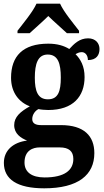

<svg xmlns="http://www.w3.org/2000/svg" viewBox="-20 -786 563 1042"><path d="M75 -619V-606H141C167 -630 213 -670 242 -699C270 -671 319 -629 343 -606H409V-619C380 -657 326 -721 306 -766H178C158 -721 104 -657 75 -619ZM220 236C405 236 492 163 492 45C492 -48 436 -107 311 -107H203C172 -107 155 -117 155 -140C155 -165 172 -186 189 -194C200 -191 228 -189 242 -189C377 -189 439 -263 439 -368C439 -427 417 -465 390 -492C399 -497 409 -503 424 -503C441 -503 457 -488 457 -460C504 -460 520 -488 520 -520C520 -551 499 -578 458 -578C411 -578 382 -548 356 -520C327 -538 290 -549 242 -549C104 -549 40 -481 40 -364C40 -284 83 -231 142 -209C90 -180 57 -151 57 -107C57 -60 93 -37 127 -23C54 -14 1 28 1 98C1 187 73 236 220 236ZM240 -247C185 -247 169 -292 169 -364C169 -439 185 -490 239 -490C295 -490 310 -441 310 -365C310 -291 296 -247 240 -247ZM222 177C152 177 113 148 113 96C113 31 158 14 195 14H304C354 14 378 35 378 77C378 138 330 177 222 177Z"/></svg>

Font: Noto Serif SemiCondensed
Style: Bold
Weight: 700
Width: 4
Designer: Monotype Design Team
Foundry: Monotype Imaging Inc.
Version: Version 2.015